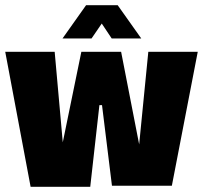

<svg xmlns="http://www.w3.org/2000/svg" viewBox="-20 -710 776 734"><path d="M736 -512 637 0H408L370 -308H360L325 4H97L0 -512H189L220 -166L291 -512H443L512 -158L547 -512ZM309 -690H430L520 -563H407L369 -620L330 -563H219Z"/></svg>

Font: Decalotype Black
Style: Regular
Weight: 900
Designer: Alfredo Marco Pradil
Foundry: Alfredo Marco Pradil
Version: Version 1.0